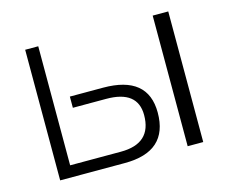

<svg xmlns="http://www.w3.org/2000/svg" viewBox="-79 -620 866 728"><g transform="rotate(-15 354.0 -256.5)"><path d="M573.7 0V-512.7H634.8V0ZM124.5 -512.7V-45.4H323.7Q444.8 -45.4 444.8 -157.2Q444.8 -253.4 321.8 -253.4H190.9V-297.4H321.3Q497.1 -297.4 497.1 -152.8Q497.1 0 327.1 0H73.2V-512.7Z"/></g></svg>

Font: Voltera Light
Style: Light
Weight: 300
Designer: Bernd Montag
Version: Version 1.301